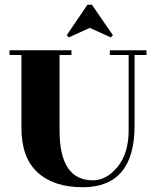

<svg xmlns="http://www.w3.org/2000/svg" viewBox="-20 -771 645 806"><path d="M269 -614 260 -623 347 -751H366L454 -623L445 -614L357 -654ZM545 -244Q545 15 327 15Q206 15 138 -47Q70 -109 70 -234V-540H20V-560H280V-540H230V-223Q230 -14 370 -14Q427 -14 473.5 -70.5Q520 -127 520 -224V-540H441V-560H595V-540H545Z"/></svg>

Font: Rozha One
Style: Regular
Weight: 400
Designer: Tim Donaldson, Indian Type Foundry
Foundry: Indian Type Foundry
Version: Version 1.300;PS 1.0;hotconv 1.0.78;makeotf.lib2.5.61930; tt